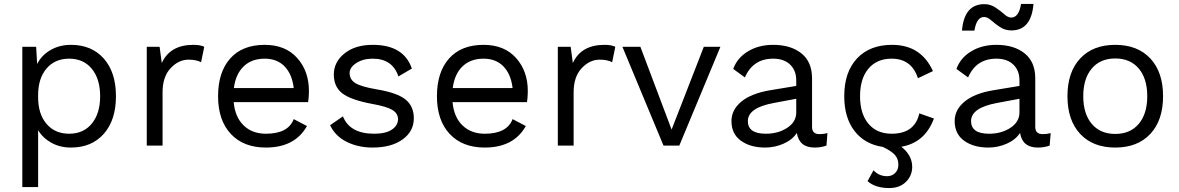

<svg xmlns="http://www.w3.org/2000/svg" viewBox="-20 -737 5970 972"><path d="M339 -510Q444 -510 505.5 -440.5Q567 -371 567 -250Q567 -129 505.5 -59.5Q444 10 339 10Q284 10 240.5 -14Q197 -38 173 -78V210H93V-500H163L168 -413Q190 -457 235.5 -483.5Q281 -510 339 -510ZM330 -60Q403 -60 445 -111.5Q487 -163 487 -250Q487 -337 445 -388.5Q403 -440 330 -440Q258 -440 215.5 -390Q173 -340 173 -256V-244Q173 -160 215.5 -110Q258 -60 330 -60Z M959 -510Q995 -510 1014 -500L998 -422Q974 -435 935 -435Q884 -435 843.5 -391.5Q803 -348 803 -270V0H723V-500H788L799 -418Q841 -510 959 -510Z M1544 -276Q1544 -248 1540 -220H1163Q1170 -144 1213.5 -102Q1257 -60 1326 -60Q1439 -60 1467 -134L1534 -99Q1473 10 1326 10Q1213 10 1148.5 -59Q1084 -128 1084 -250Q1084 -372 1145.5 -441Q1207 -510 1320 -510Q1425 -510 1484.5 -443.5Q1544 -377 1544 -276ZM1320 -440Q1254 -440 1213.5 -401Q1173 -362 1164 -291H1467Q1459 -361 1421 -400.5Q1383 -440 1320 -440Z M1866 10Q1794 10 1736 -18.5Q1678 -47 1651 -103L1716 -148Q1751 -60 1874 -60Q1933 -60 1964 -81Q1995 -102 1995 -134Q1995 -163 1966 -180.5Q1937 -198 1864 -211Q1757 -231 1713.5 -264Q1670 -297 1670 -360Q1670 -423 1724 -466.5Q1778 -510 1867 -510Q2024 -510 2065 -390L1997 -350Q1967 -440 1867 -440Q1818 -440 1784 -418Q1750 -396 1750 -367Q1750 -334 1779.5 -316Q1809 -298 1885 -285Q1989 -268 2032 -234Q2075 -200 2075 -138Q2075 -72 2018 -31Q1961 10 1866 10Z M2652 -276Q2652 -248 2648 -220H2271Q2278 -144 2321.5 -102Q2365 -60 2434 -60Q2547 -60 2575 -134L2642 -99Q2581 10 2434 10Q2321 10 2256.5 -59Q2192 -128 2192 -250Q2192 -372 2253.5 -441Q2315 -510 2428 -510Q2533 -510 2592.5 -443.5Q2652 -377 2652 -276ZM2428 -440Q2362 -440 2321.5 -401Q2281 -362 2272 -291H2575Q2567 -361 2529 -400.5Q2491 -440 2428 -440Z M3040 -510Q3076 -510 3095 -500L3079 -422Q3055 -435 3016 -435Q2965 -435 2924.5 -391.5Q2884 -348 2884 -270V0H2804V-500H2869L2880 -418Q2922 -510 3040 -510Z M3543 -500H3627L3419 0H3339L3131 -500H3222L3380 -81Z M4129 -58Q4149 -58 4169 -63L4164 0Q4136 10 4104 10Q4026 10 4014 -64Q3991 -29 3946.5 -9.5Q3902 10 3853 10Q3779 10 3731 -24.5Q3683 -59 3683 -124Q3683 -181 3733 -222.5Q3783 -264 3878 -280L4011 -302V-330Q4011 -380 3980 -410Q3949 -440 3894 -440Q3792 -440 3751 -345L3692 -388Q3712 -444 3766.5 -477Q3821 -510 3894 -510Q3983 -510 4037 -467Q4091 -424 4091 -340V-94Q4091 -58 4129 -58ZM3857 -60Q3920 -60 3965.5 -90Q4011 -120 4011 -168V-237L3899 -216Q3766 -192 3766 -124Q3766 -60 3857 -60Z M4708 -137Q4663 -15 4543 6Q4598 49 4598 108Q4598 152 4566.5 183.5Q4535 215 4482 215Q4411 215 4372 180L4402 125Q4430 155 4471 155Q4495 155 4511.5 139Q4528 123 4528 97Q4528 68 4511.5 48.5Q4495 29 4450 7Q4357 -7 4305.5 -74.5Q4254 -142 4254 -250Q4254 -372 4318.5 -441Q4383 -510 4496 -510Q4643 -510 4703 -377L4627 -341Q4595 -440 4494 -440Q4419 -440 4376.5 -389.5Q4334 -339 4334 -250Q4334 -161 4376.5 -110.5Q4419 -60 4494 -60Q4611 -60 4634 -163Z M4962 -651Q4924 -651 4913 -582H4850Q4861 -716 4963 -716Q4994 -716 5019.5 -699Q5045 -682 5064 -665Q5083 -648 5099 -648Q5138 -648 5149 -717H5212Q5201 -583 5100 -583Q5068 -583 5042.5 -600Q5017 -617 4998 -634Q4979 -651 4962 -651ZM5259 -58Q5279 -58 5299 -63L5294 0Q5266 10 5234 10Q5156 10 5144 -64Q5121 -29 5076.5 -9.5Q5032 10 4983 10Q4909 10 4861 -24.5Q4813 -59 4813 -124Q4813 -181 4863 -222.5Q4913 -264 5008 -280L5141 -302V-330Q5141 -380 5110 -410Q5079 -440 5024 -440Q4922 -440 4881 -345L4822 -388Q4842 -444 4896.5 -477Q4951 -510 5024 -510Q5113 -510 5167 -467Q5221 -424 5221 -340V-94Q5221 -58 5259 -58ZM4987 -60Q5050 -60 5095.5 -90Q5141 -120 5141 -168V-237L5029 -216Q4896 -192 4896 -124Q4896 -60 4987 -60Z M5448.5 -441Q5513 -510 5626 -510Q5739 -510 5803.5 -441Q5868 -372 5868 -250Q5868 -128 5803.5 -59Q5739 10 5626 10Q5513 10 5448.5 -59Q5384 -128 5384 -250Q5384 -372 5448.5 -441ZM5745 -390Q5702 -441 5626 -441Q5550 -441 5507 -390Q5464 -339 5464 -250Q5464 -161 5507 -110Q5550 -59 5626 -59Q5702 -59 5745 -110Q5788 -161 5788 -250Q5788 -339 5745 -390Z"/></svg>

Font: Work Sans
Style: Regular
Weight: 400
Designer: Wei Huang
Foundry: Wei Huang
Version: Version 1.032;PS 001.032;hotconv 1.0.70;makeotf.lib2.5.58329